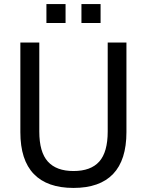

<svg xmlns="http://www.w3.org/2000/svg" viewBox="-20 -914 722 943"><path d="M341 9Q212 9 146 -59.5Q80 -128 80 -265V-705H173V-268Q173 -167 215 -120.5Q257 -74 341 -74Q426 -74 467.5 -120.5Q509 -167 509 -268V-705H601V-265Q601 -128 535.5 -59.5Q470 9 341 9ZM380 -801V-894H474V-801ZM208 -801V-894H302V-801Z"/></svg>

Font: Nunito Sans 10pt SemiCondensed Medium
Style: Regular
Weight: 500
Width: 4
Designer: Vernon Adams
Foundry: Vernon Adams
Version: Version 3.101;gftools[0.9.27]